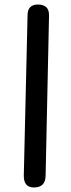

<svg xmlns="http://www.w3.org/2000/svg" viewBox="-20 -806 314 847"><path d="M146.5 -786.1Q102.5 -785.2 101.6 -740.7L85 -32.2Q84 20 127.9 21Q180.7 22 181.2 -31.2L196.3 -737.8Q197.3 -786.1 146.5 -786.1Z"/></svg>

Font: Comic Relief
Style: Regular
Weight: 400
Designer: Jeff Davis
Foundry: Loudifier
Version: Version 1.200; ttfautohint (v1.8.4.7-5d5b)